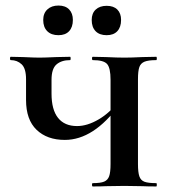

<svg xmlns="http://www.w3.org/2000/svg" viewBox="-20 -673 615 693"><path d="M74 -312V-387Q74 -426 58 -441Q42 -456 19 -456Q16 -456 16 -462Q16 -468 19 -468L63 -467Q105 -465 122 -465Q140 -465 184 -467L233 -468Q235 -468 235 -462Q235 -456 233 -456Q202 -456 184 -440.5Q166 -425 166 -385V-335Q166 -277 189.5 -247.5Q213 -218 258 -218Q295 -218 336 -242Q377 -266 406 -306L411 -295Q318 -168 214 -168Q150 -168 112 -204.5Q74 -241 74 -312ZM315 -12Q343 -12 356 -17.5Q369 -23 374 -37Q379 -51 379 -81V-385Q379 -428 366.5 -442Q354 -456 315 -456Q312 -456 312 -462Q312 -468 315 -468L362 -467Q404 -465 429 -465Q454 -465 494 -467L544 -468Q546 -468 546 -462Q546 -456 544 -456Q516 -456 502 -450.5Q488 -445 483 -431Q478 -417 478 -387V-81Q478 -51 483 -36.5Q488 -22 501.5 -17Q515 -12 544 -12Q546 -12 546 -6Q546 0 544 0Q512 0 494 -1L429 -2L362 -1Q345 0 315 0Q312 0 312 -6Q312 -12 315 -12ZM136 -601Q136 -625 151 -639Q166 -653 191 -653Q216 -653 229.5 -639Q243 -625 243 -601Q243 -575 229.5 -560.5Q216 -546 191 -546Q165 -546 150.5 -560.5Q136 -575 136 -601ZM311 -601Q311 -625 325.5 -638.5Q340 -652 365 -652Q390 -652 403.5 -638.5Q417 -625 417 -601Q417 -575 403.5 -560.5Q390 -546 365 -546Q339 -546 325 -560.5Q311 -575 311 -601Z"/></svg>

Font: Cormorant Unicase
Style: Bold
Weight: 700
Designer: Christian Thalmann (Catharsis Fonts)
Foundry: Catharsis Fonts
Version: Version 4.000